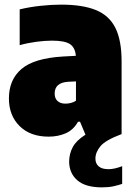

<svg xmlns="http://www.w3.org/2000/svg" viewBox="-20 -579 586 829"><path d="M190 11Q110.5 11 64.5 -34.8Q18.5 -80.5 18.5 -154Q18.5 -235 72.8 -281.2Q127 -327.5 251.5 -335L307.5 -338Q304.5 -373.5 282.2 -388.5Q260 -403.5 204.5 -403.5Q173.5 -403.5 136.2 -398.5Q99 -393.5 65 -384V-538.5Q106 -548.5 154 -553.8Q202 -559 244 -559Q336 -559 393.5 -535.8Q451 -512.5 478 -459Q505 -405.5 505 -314V0Q435.5 26 413.8 52.2Q392 78.5 392 106Q392 127 406 139.2Q420 151.5 448.5 151.5Q474 151.5 507.5 138.5V215Q489.5 221 469 225.5Q448.5 230 420 230Q349.5 230 314.2 199.8Q279 169.5 278.5 118.5Q279 84.5 294.2 56Q309.5 27.5 349 2.5L325.5 -53.5H317Q297 -18 263.8 -3.5Q230.5 11 190 11ZM216 -175Q216 -154 228.5 -142.8Q241 -131.5 262.5 -131.5Q273 -131.5 285 -134.2Q297 -137 308 -144V-227.5L275 -226Q216 -222.5 216 -175Z"/></svg>

Font: Encode Sans SmCnd Black
Style: Regular
Weight: 900
Width: 4
Designer: Multiple Designers
Foundry: Impallari Type
Version: Version 3.002; ttfautohint (v1.8.3) -l 8 -r 50 -G 200 -x 14 